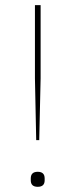

<svg xmlns="http://www.w3.org/2000/svg" viewBox="-20 -718 292 743"><path d="M120.1 -175.8 115.2 -415V-698.2H137.2V-415L131.8 -175.8ZM99.1 -20V-27.8Q99.1 -53.2 126 -53.2Q152.8 -53.2 152.8 -27.8V-20Q152.8 4.9 126 4.9Q99.1 4.9 99.1 -20Z"/></svg>

Font: Anuphan Thin
Style: Regular
Weight: 250
Designer: Mike Abbink, Paul van der Laan, Pieter van Rosmalen, Mint Tantisuwanna
Foundry: Bold Monday; Cadson Demak
Version: Version 3.002;hotconv 1.0.109;makeotfexe 2.5.65596